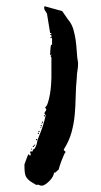

<svg xmlns="http://www.w3.org/2000/svg" viewBox="-20 -565 319 605"><path d="M95 18Q82 11 74.5 5.5Q67 0 63 -6.5Q59 -13 58 -22.5Q57 -32 57 -47L67 -74L71 -80Q71 -78 73 -76L75 -74Q75 -75 76 -76.5Q77 -78 77 -80L75 -84V-86Q75 -88 78 -88H83Q83 -94 86.5 -95Q90 -96 93 -104Q96 -110 97 -117.5Q98 -125 101 -131Q109 -150 114.5 -166.5Q120 -183 124 -202Q120 -206 120 -208Q120 -210 123 -214Q126 -218 126 -220L122 -227Q127 -229 131 -241.5Q135 -254 137.5 -269Q140 -284 141 -298.5Q142 -313 142 -320V-384L140 -386Q140 -388 141 -390Q142 -392 142 -394L138 -390V-394Q138 -400 139 -412Q140 -424 142 -424H144V-445H138V-447H142V-455H138Q138 -458 140 -458Q142 -458 142 -461H138L128 -522L120 -535Q120 -537 119.5 -539Q119 -541 119 -542Q119 -545 122 -545L176 -530L194 -504Q206 -490 211 -473Q216 -456 218.5 -438Q221 -420 222 -401.5Q223 -383 226 -367V-365Q226 -353 224 -342Q222 -331 222 -320Q219 -290 218.5 -261Q218 -232 215.5 -204Q213 -176 205.5 -148.5Q198 -121 181 -94V-92L187 -86Q185 -85 181.5 -77Q178 -69 174 -59Q170 -49 167.5 -40.5Q165 -32 165 -31L154 -21H150Q150 -15 146 -8Q142 -1 136 5Q130 11 123.5 15.5Q117 20 112 20Q107 20 104.5 18.5Q102 17 99 17Q96 17 95 18ZM91 -111Q91 -109 89 -106Q87 -103 86 -102H82ZM103 -153Q105 -153 105 -151Q105 -149 103 -149Q101 -149 101 -151Q101 -153 103 -153ZM95 -127Q97 -127 97 -125Q97 -123 95 -123Q93 -123 93 -125Q93 -127 95 -127ZM110 -171Q112 -171 112 -169Q112 -167 110 -167Q108 -167 108 -169Q108 -171 110 -171ZM114 -182Q116 -182 116 -180Q116 -178 114 -178Q112 -178 112 -180Q112 -182 114 -182ZM101 -147Q103 -147 103 -145Q103 -143 101 -143Q99 -143 99 -145Q99 -147 101 -147ZM120 -202Q122 -202 122 -200Q122 -198 120 -198Q118 -198 118 -200Q118 -202 120 -202ZM81 -98V-94L79 -92V-96ZM110 -165Q110 -161 108 -161V-165ZM112 -176Q114 -175 114 -175Q114 -174 112 -174Q110 -174 110 -175Q111 -176 112 -176Z"/></svg>

Font: East Sea Dokdo Cyrillic
Style: Regular
Weight: 400
Version: Version 1.00 July 4, 2018, initial release